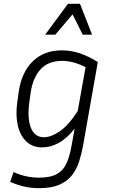

<svg xmlns="http://www.w3.org/2000/svg" viewBox="-20 -760 590 1003"><path d="M414 0Q406 44 393 84.5Q380 125 355.5 156Q331 187 290 205Q249 223 185 223Q143 223 106 214.5Q69 206 33 190L51 139Q115 168 183 168Q245 168 278.5 148.5Q312 129 328.5 91Q345 53 354 0L370 -88Q329 -36 286 -13Q243 10 200 10Q150 10 117.5 -21Q85 -52 73 -105Q61 -158 70 -224L77 -275Q91 -380 150 -438.5Q209 -497 303 -497Q352 -497 398.5 -481Q445 -465 491 -436ZM133 -224Q122 -141 141.5 -92Q161 -43 210 -43Q246 -43 291.5 -73.5Q337 -104 386 -180L427 -409Q363 -442 305 -442Q231 -442 191 -397Q151 -352 140 -275ZM412 -579 359 -685 269 -579H216L335 -740H398L461 -579Z"/></svg>

Font: Inria Sans Light
Style: Italic
Weight: 300
Italic angle: -10°
Designer: Black Foundry Team
Foundry: Black Foundry
Version: Version 1.2; ttfautohint (v1.8.3)